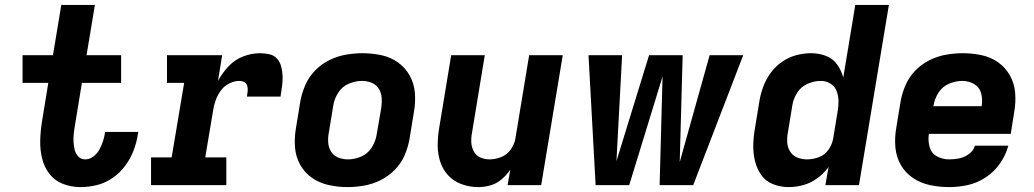

<svg xmlns="http://www.w3.org/2000/svg" viewBox="-20 -755 4216 783"><path d="M309 8Q342 8 376 -0.5Q410 -9 439.5 -29.5Q469 -50 490.5 -79Q512 -108 524.5 -140.5Q537 -173 542 -206L544 -217H408Q408 -214 408 -212Q405 -194 399.5 -177.5Q394 -161 385 -144.5Q376 -128 360.5 -116.5Q345 -105 328 -105Q311 -105 300 -116Q289 -127 285 -142.5Q281 -158 280 -174Q279 -190 280.5 -206.5Q282 -223 285 -240L314 -417H474V-530H333L367 -735H230L196 -530H72V-417H177L151 -258Q145 -220 144 -182.5Q143 -145 151.5 -109.5Q160 -74 181.5 -46Q203 -18 237 -5Q271 8 309 8Z M596 0H903V-113H817L849 -304Q852 -325 859.5 -346Q867 -367 880.5 -385.5Q894 -404 914.5 -414.5Q935 -425 956 -425Q967 -425 976.5 -420Q986 -415 988.5 -404.5Q991 -394 990 -383Q989 -372 987 -361H1124Q1127 -381 1130 -401.5Q1133 -422 1132.5 -442Q1132 -462 1127.5 -481Q1123 -500 1111 -514.5Q1099 -529 1079.5 -533.5Q1060 -538 1040 -538Q1006 -538 972 -525Q938 -512 912 -484.5Q886 -457 869 -425L886 -530H661V-417H731L680 -113H596Z M1397 8Q1430 8 1464.5 2Q1499 -4 1531.5 -20Q1564 -36 1590 -62.5Q1616 -89 1630 -121.5Q1644 -154 1650 -188L1668 -298Q1675 -337 1672 -375.5Q1669 -414 1651 -446.5Q1633 -479 1603 -500.5Q1573 -522 1535 -530Q1497 -538 1458 -538Q1425 -538 1390.5 -532Q1356 -526 1323.5 -510Q1291 -494 1265.5 -468Q1240 -442 1225.5 -409Q1211 -376 1205 -343L1187 -233Q1180 -193 1183 -154.5Q1186 -116 1204 -83.5Q1222 -51 1252 -30Q1282 -9 1320 -0.5Q1358 8 1397 8ZM1399 -105Q1378 -105 1359.5 -112.5Q1341 -120 1330.5 -136.5Q1320 -153 1318.5 -173.5Q1317 -194 1321 -214L1339 -324Q1343 -351 1359 -376.5Q1375 -402 1402 -413.5Q1429 -425 1456 -425Q1477 -425 1495.5 -417.5Q1514 -410 1524.5 -393.5Q1535 -377 1536.5 -357Q1538 -337 1535 -316L1516 -206Q1512 -179 1496 -153.5Q1480 -128 1453 -116.5Q1426 -105 1399 -105Z M1930 8Q1955 8 1980 1Q2005 -6 2025.5 -23.5Q2046 -41 2061 -63L2050 0H2187L2275 -530H2138L2082 -191Q2078 -167 2063 -145.5Q2048 -124 2024 -114.5Q2000 -105 1976 -105Q1956 -105 1938.5 -113Q1921 -121 1912 -138Q1903 -155 1902 -174.5Q1901 -194 1905 -214L1957 -530H1820L1771 -233Q1765 -197 1765 -162Q1765 -127 1775.5 -95Q1786 -63 1808.5 -39Q1831 -15 1863.5 -3.5Q1896 8 1930 8Z M2409 0H2546L2682 -443L2670 0H2807L3011 -530H2874L2752 -94L2764 -530H2627L2494 -98L2517 -530H2380Z M3196 8Q3227 8 3257 -0.5Q3287 -9 3313.5 -28.5Q3340 -48 3359 -74L3346 0H3483L3605 -735H3468L3419 -439Q3411 -468 3394 -492Q3377 -516 3348.5 -527Q3320 -538 3288 -538Q3258 -538 3227.5 -530Q3197 -522 3170 -503.5Q3143 -485 3123.5 -458.5Q3104 -432 3093 -402.5Q3082 -373 3077 -343L3059 -233Q3053 -199 3052 -165.5Q3051 -132 3058.5 -100Q3066 -68 3084 -42Q3102 -16 3132.5 -4Q3163 8 3196 8ZM3271 -105Q3250 -105 3231.5 -112.5Q3213 -120 3202.5 -136.5Q3192 -153 3190.5 -173.5Q3189 -194 3193 -214L3211 -324Q3215 -351 3230.5 -376Q3246 -401 3273 -413Q3300 -425 3327 -425Q3348 -425 3366 -414.5Q3384 -404 3391.5 -384.5Q3399 -365 3399.5 -343.5Q3400 -322 3396 -301L3378 -191Q3374 -167 3359 -145Q3344 -123 3319.5 -114Q3295 -105 3271 -105Z M3851 8Q3889 8 3927.5 -0.5Q3966 -9 4000.5 -32Q4035 -55 4058.5 -89Q4082 -123 4092 -161H3956Q3950 -140 3931 -126.5Q3912 -113 3891.5 -109Q3871 -105 3851 -105Q3824 -105 3801 -117.5Q3778 -130 3771 -156Q3764 -182 3768 -209H4102L4116 -298Q4123 -337 4120 -375.5Q4117 -414 4099 -446.5Q4081 -479 4051 -500.5Q4021 -522 3983 -530Q3945 -538 3906 -538Q3873 -538 3838.5 -532Q3804 -526 3771.5 -510Q3739 -494 3713.5 -468Q3688 -442 3673.5 -409Q3659 -376 3653 -343L3635 -233Q3628 -193 3631.5 -154Q3635 -115 3653.5 -82.5Q3672 -50 3703.5 -29Q3735 -8 3773 0Q3811 8 3851 8ZM3983 -322H3786L3787 -324Q3791 -351 3807 -376.5Q3823 -402 3850 -413.5Q3877 -425 3904 -425Q3931 -425 3953 -412Q3975 -399 3981.5 -373.5Q3988 -348 3983 -322Z"/></svg>

Font: Iosevka Sparkle XBdObl
Style: Regular
Weight: 800
Italic angle: -9°
Designer: Belleve Invis
Foundry: Belleve Invis
Version: Version 4.5.0; ttfautohint (v1.8.3)